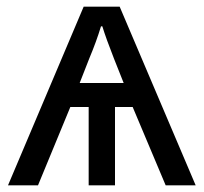

<svg xmlns="http://www.w3.org/2000/svg" viewBox="-20 -556 612 576"><path d="M339 -536 567 0H477L378 -235H325V0H246V-235H191L94 0H4L231 -536ZM287 -477H283Q269 -431 248 -381L219 -307H351L322 -380Q298 -441 287 -477Z"/></svg>

Font: Noto IKEA Arabic
Style: Regular
Weight: 400
Designer: Monotype Design Team
Foundry: Monotype Imaging Inc.
Version: Version 1.200